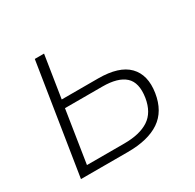

<svg xmlns="http://www.w3.org/2000/svg" viewBox="-116 -628 768 755"><g transform="rotate(-30 267.5 -250.0)"><path d="M48 0 127 -500H169L139 -309H304Q399 -309 440.5 -266.5Q482 -224 470 -147Q458 -71 405.5 -35.5Q353 0 261 0ZM96 -36H266Q336 -36 376.5 -62.5Q417 -89 427 -150Q437 -215 405 -244Q373 -273 303 -273H133Z"/></g></svg>

Font: Mulish ExtraLight
Style: Italic
Weight: 200
Italic angle: -9°
Designer: Vernon Adams
Foundry: Vernon Adams
Version: Version 3.603